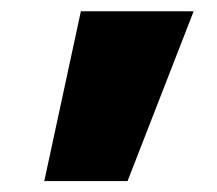

<svg xmlns="http://www.w3.org/2000/svg" viewBox="-20 -791 394 349"><path d="M332 -770.5 211.9 -461.9H60.5L127 -770.5Z"/></svg>

Font: Gen Shin Gothic Heavy
Style: Bold
Weight: 900
Designer: [Source Han Sans]
Ryoko NISHIZUKA  (kana & ideographs); Paul D. Hunt (Latin, Greek & Cyrillic); Wenlong ZHANG  (bopomofo
Version: Version 1.002.20150607